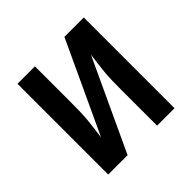

<svg xmlns="http://www.w3.org/2000/svg" viewBox="-139 -649 778 778"><g transform="rotate(-45 250.0 -260.0)"><path d="M60 0V-520H160V-312Q160 -289 159.5 -265.5Q159 -242 157 -219Q155 -196 152 -173Q149 -150 146 -127L329 -520H440V0H340V-208Q340 -231 340.5 -254.5Q341 -278 343 -301Q345 -324 348 -347Q351 -370 354 -393L171 0Z"/></g></svg>

Font: Iosevka Term Curly Semibold
Style: Regular
Weight: 600
Designer: Belleve Invis
Foundry: Belleve Invis
Version: Version 32.3.0